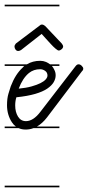

<svg xmlns="http://www.w3.org/2000/svg" viewBox="-20 -562 376 821"><path d="M234 -14H123Q107 -8 90 -8Q73 -8 60 -14H0V-21H48Q38 -28 31 -39Q21 -54 15.5 -72.5Q10 -91 10 -112Q10 -141 16 -161Q22 -181 26 -193Q46 -245 77 -273Q80 -277 84 -280H0V-287H95Q120 -302 152 -302Q165 -302 177 -297Q186 -293 194 -287H234V-280H202Q208 -273 212 -264Q218 -253 218 -240Q218 -225 209.5 -210.5Q201 -196 182 -183Q163 -170 130.5 -160.5Q98 -151 50 -146Q45 -130 45 -111Q45 -83 57 -63.5Q69 -44 91 -44Q122 -44 152 -83L303 -279Q309 -287 316 -287Q323 -287 329.5 -280.5Q336 -274 336 -269Q336 -262 331 -258L181 -60Q161 -34 138 -21H234ZM70 -348Q63 -344 58 -344Q51 -344 46.5 -350Q42 -356 42 -363Q42 -369 48 -376L154 -456Q155 -457 161 -457Q165 -457 173 -451L244 -376Q250 -368 250 -364Q250 -357 243.5 -351.5Q237 -346 231 -346Q227 -346 217.5 -354Q208 -362 197.5 -373.5Q187 -385 176 -397Q165 -409 158 -417ZM104 -250Q77 -228 60 -183Q92 -186 115 -192.5Q138 -199 153 -206.5Q168 -214 175.5 -222.5Q183 -231 183 -239Q183 -252 173 -259Q163 -266 152 -266Q124 -266 104 -250ZM234 -535H0V-542H234ZM234 239H0V232H234Z"/></svg>

Font: Gruenewald VA 1. Klasse
Style: Regular
Weight: 400
Designer: Peter Wiegel
Foundry: Peter Wiegel, nach dem Schriftentwurf von Dr. H. Gr¸newald
Version: Version 0.007